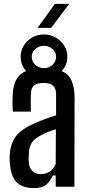

<svg xmlns="http://www.w3.org/2000/svg" viewBox="-20 -959 454 986"><path d="M155 7Q95 7 65.5 -23Q36 -53 31 -118Q30 -129 29.5 -142Q29 -155 30 -166Q34 -222 61.5 -259Q89 -296 160 -327Q185 -338 212 -348Q239 -358 268 -367V-474Q268 -505 252.5 -519Q237 -533 203 -533Q174 -533 157 -521.5Q140 -510 139 -480Q138 -468 138 -448.5Q138 -429 138 -411.5Q138 -394 139 -386H46Q43 -423 45 -468Q47 -541 82.5 -574.5Q118 -608 207 -608Q296 -608 329.5 -572Q363 -536 363 -454L362 0H266V-58H251Q237 -26 216 -9.5Q195 7 155 7ZM189 -65Q244 -65 266 -117L267 -295Q246 -289 225.5 -281Q205 -273 181 -259Q149 -241 138.5 -217.5Q128 -194 128 -166Q127 -152 127 -143.5Q127 -135 128 -125Q130 -97 146 -81Q162 -65 189 -65ZM206 -552Q173 -552 145.5 -568Q118 -584 102 -610Q86 -636 86 -667Q86 -699 102 -725Q118 -751 145.5 -766.5Q173 -782 206 -782Q238 -782 265.5 -766.5Q293 -751 309.5 -725Q326 -699 326 -667Q326 -636 309.5 -610Q293 -584 265.5 -568Q238 -552 206 -552ZM143 -667Q143 -643 161.5 -626Q180 -609 206 -609Q231 -609 249.5 -626Q268 -643 268 -667Q268 -691 249.5 -707.5Q231 -724 206 -724Q180 -724 161.5 -707.5Q143 -691 143 -667ZM173 -816 262 -939H335L243 -816Z"/></svg>

Font: Big Shoulders Text SemiBold
Style: Regular
Weight: 600
Designer: Patric King
Foundry: XO Type Co
Version: Version 1.000; ttfautohint (v1.8.2)